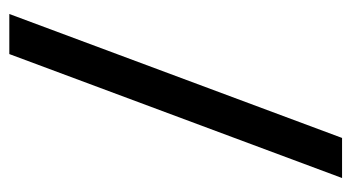

<svg xmlns="http://www.w3.org/2000/svg" viewBox="-191 -563 754 412"><g transform="rotate(-90 186.0 -357.0)"><path d="M362 -714 96 0H10L276 -714Z"/></g></svg>

Font: Noto Sans Sogdian
Style: Regular
Weight: 400
Designer: Monotype Design Team
Foundry: Monotype Imaging Inc.
Version: Version 2.002; ttfautohint (v1.8.4.7-5d5b)